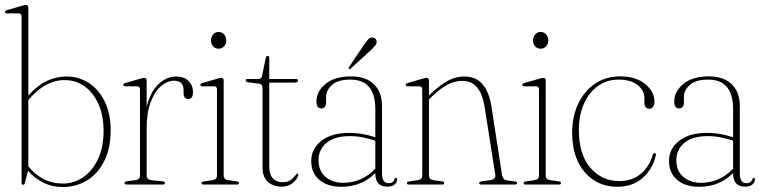

<svg xmlns="http://www.w3.org/2000/svg" viewBox="-23 -743 3073 773"><path d="M91 -712V-358Q126.5 -398.5 164.8 -416.8Q203 -435 244.5 -435Q295 -435 335.2 -408.5Q375.5 -382 399 -333.5Q422.5 -285 422.5 -219Q422.5 -146.5 397 -95.2Q371.5 -44 328 -17Q284.5 10 230 10Q186.5 10 150.8 -8.2Q115 -26.5 90 -55.5L77.5 -8Q76 1 70.5 1Q64 1 64 -8.5V-676.5Q64 -689 52.5 -689H5.5Q-3 -689 -3 -695Q-3 -700 5.5 -702.5L66.5 -720Q76.5 -723 81.5 -723Q91 -723 91 -712ZM237.5 -420.5Q158 -420.5 91 -340V-73.5Q116.5 -41 152.2 -22.5Q188 -4 230.5 -4Q274.5 -4 311.8 -29.5Q349 -55 371.5 -102.5Q394 -150 394 -216Q394 -278 373.5 -324Q353 -370 317.8 -395.2Q282.5 -420.5 237.5 -420.5Z M567.5 -418.5V-312.5Q582 -373 615 -404Q648 -435 685.5 -435Q718 -435 736 -417.2Q754 -399.5 754 -371.5Q754 -344.5 735 -344.5Q716 -344.5 716 -369.5V-380.5Q716 -418 677.5 -418Q650.5 -418 625.2 -396.2Q600 -374.5 583.8 -332Q567.5 -289.5 567.5 -228V-36.5Q567.5 -19.5 586.5 -17.5L632 -13Q641 -12 641 -5.5Q641 0 632.5 0H487Q478.5 0 478.5 -6Q478.5 -12 488 -13.5L521.5 -17.5Q540.5 -20 540.5 -36V-383Q540.5 -395.5 529 -395.5H482Q473.5 -395.5 473.5 -401.5Q473.5 -406 482 -409L543 -426.5Q553 -429.5 558 -429.5Q567.5 -429.5 567.5 -418.5Z M857 -547Q843.5 -547 835 -556.5Q826.5 -566 826.5 -580.5Q826.5 -594.5 835.5 -604.5Q844.5 -614.5 857 -614.5Q870.5 -614.5 879.2 -604.5Q888 -594.5 888 -580.5Q888 -566 879 -556.5Q870 -547 857 -547ZM877.5 -418.5V-36.5Q877.5 -20 896.5 -17.5L930 -13Q939 -12 939 -5.5Q939 0 930.5 0H796.5Q788.5 0 788.5 -5.5Q788.5 -11 797 -12.5L831.5 -17.5Q850.5 -20 850.5 -36V-383Q850.5 -395.5 839 -395.5H792Q783.5 -395.5 783.5 -401.5Q783.5 -406 792 -409L853 -426.5Q863 -429.5 868 -429.5Q877.5 -429.5 877.5 -418.5Z M1020.5 -406 976.5 -411.5Q966.5 -412.5 966.5 -420Q966.5 -425 973 -425H1017.5Q1030 -425 1032 -437.5L1047 -509.5Q1048.5 -518 1055 -518Q1061 -518 1061 -510.5V-425H1167Q1177 -425 1177 -419Q1177 -410.5 1162.5 -410.5H1061V-72.5Q1061 -41.5 1075.2 -25.5Q1089.5 -9.5 1114 -9.5Q1140 -9.5 1152.2 -22Q1164.5 -34.5 1173 -44Q1179 -46 1178 -37.5Q1171.5 -18 1153.8 -4.8Q1136 8.5 1110.5 8.5Q1077 8.5 1055.5 -10.8Q1034 -30 1034 -69V-388Q1034 -404.5 1020.5 -406Z M1230 -94.5Q1230 -144 1270.8 -176Q1311.5 -208 1382 -208Q1412 -208 1438.8 -203Q1465.5 -198 1488 -190.5V-304Q1488 -422.5 1387.5 -422.5Q1337 -422.5 1313.5 -401Q1290 -379.5 1290 -353.5V-332.5Q1290 -306.5 1270.5 -306.5Q1251 -306.5 1251 -334.5Q1251 -374.5 1287.5 -405Q1324 -435.5 1391 -435.5Q1449.5 -435.5 1482.2 -404Q1515 -372.5 1515 -316.5V-45.5Q1515 -5.5 1541.5 -5.5Q1560 -5.5 1565.5 -21.5Q1567.5 -27 1571 -27Q1576 -27 1576 -20.5Q1576 -9 1565.8 -0.2Q1555.5 8.5 1536.5 8.5Q1488 8.5 1488 -44.5V-46.5Q1434 9 1351 9Q1295 9 1262.5 -19Q1230 -47 1230 -94.5ZM1259.5 -98Q1259.5 -55 1287.5 -31Q1315.5 -7 1359.5 -7Q1396 -7 1429 -21.5Q1462 -36 1488 -64V-176.5Q1465.5 -184 1440 -189.5Q1414.5 -195 1386 -195Q1325.5 -195 1292.5 -168.5Q1259.5 -142 1259.5 -98ZM1440.5 -560Q1451.5 -575.5 1459.2 -584.2Q1467 -593 1477.5 -592Q1485.5 -591 1489.8 -585.5Q1494 -580 1493.5 -573Q1492.5 -564.5 1485.2 -556.5Q1478 -548.5 1468.5 -539.5L1389 -467Q1385 -463 1382 -466Q1378 -468.5 1383 -474Z M1704 -418.5V-359L1708.5 -363Q1749.5 -402 1781.2 -418.5Q1813 -435 1846 -435Q1893.5 -435 1920 -403.5Q1946.5 -372 1955.5 -314.5L1998 -40Q1999.5 -30 2004 -24Q2008.5 -18 2021 -16.5L2050 -12.5Q2058.5 -11.5 2058.5 -5.5Q2058.5 0 2050 0H1915Q1906 0 1906 -5.5Q1906 -11.5 1915.5 -13L1950 -17.5Q1974 -21 1971 -40L1928.5 -310Q1920 -364 1898.2 -390.8Q1876.5 -417.5 1837 -417.5Q1808.5 -417.5 1779 -402.2Q1749.5 -387 1715 -353.5L1704 -343V-36.5Q1704 -20 1723 -17.5L1756.5 -13Q1765.5 -12 1765.5 -5.5Q1765.5 0 1757 0H1623Q1615 0 1615 -5.5Q1615 -11 1623.5 -12.5L1658 -17.5Q1677 -20 1677 -36V-383Q1677 -395.5 1665.5 -395.5H1618.5Q1610 -395.5 1610 -401.5Q1610 -406 1618.5 -409L1679.5 -426.5Q1689.5 -429.5 1694.5 -429.5Q1704 -429.5 1704 -418.5Z M2153.5 -547Q2140 -547 2131.5 -556.5Q2123 -566 2123 -580.5Q2123 -594.5 2132 -604.5Q2141 -614.5 2153.5 -614.5Q2167 -614.5 2175.8 -604.5Q2184.5 -594.5 2184.5 -580.5Q2184.5 -566 2175.5 -556.5Q2166.5 -547 2153.5 -547ZM2174 -418.5V-36.5Q2174 -20 2193 -17.5L2226.5 -13Q2235.5 -12 2235.5 -5.5Q2235.5 0 2227 0H2093Q2085 0 2085 -5.5Q2085 -11 2093.5 -12.5L2128 -17.5Q2147 -20 2147 -36V-383Q2147 -395.5 2135.5 -395.5H2088.5Q2080 -395.5 2080 -401.5Q2080 -406 2088.5 -409L2149.5 -426.5Q2159.5 -429.5 2164.5 -429.5Q2174 -429.5 2174 -418.5Z M2612 -334Q2612 -320.5 2606 -312.8Q2600 -305 2591.5 -305Q2571.5 -305 2571.5 -331.5V-346Q2571.5 -379 2544 -400.8Q2516.5 -422.5 2467.5 -422.5Q2419.5 -422.5 2383.5 -396.2Q2347.5 -370 2327.5 -324.2Q2307.5 -278.5 2307.5 -220Q2307.5 -121 2354 -67.5Q2400.5 -14 2470 -14Q2522.5 -14 2557.2 -43.5Q2592 -73 2605 -119.5Q2607 -126.5 2612 -126.5Q2619 -126.5 2617.5 -118Q2604.5 -61.5 2563.8 -26.2Q2523 9 2462.5 9Q2382 9 2331.2 -49.8Q2280.5 -108.5 2280.5 -209.5Q2280.5 -272.5 2304.2 -323.8Q2328 -375 2371.5 -405.2Q2415 -435.5 2473.5 -435.5Q2537 -435.5 2574.5 -404.8Q2612 -374 2612 -334Z M2670.5 -94.5Q2670.5 -144 2711.2 -176Q2752 -208 2822.5 -208Q2852.5 -208 2879.2 -203Q2906 -198 2928.5 -190.5V-304Q2928.5 -422.5 2828 -422.5Q2777.5 -422.5 2754 -401Q2730.5 -379.5 2730.5 -353.5V-332.5Q2730.5 -306.5 2711 -306.5Q2691.5 -306.5 2691.5 -334.5Q2691.5 -374.5 2728 -405Q2764.5 -435.5 2831.5 -435.5Q2890 -435.5 2922.8 -404Q2955.5 -372.5 2955.5 -316.5V-45.5Q2955.5 -5.5 2982 -5.5Q3000.5 -5.5 3006 -21.5Q3008 -27 3011.5 -27Q3016.5 -27 3016.5 -20.5Q3016.5 -9 3006.2 -0.2Q2996 8.5 2977 8.5Q2928.5 8.5 2928.5 -44.5V-46.5Q2874.5 9 2791.5 9Q2735.5 9 2703 -19Q2670.5 -47 2670.5 -94.5ZM2700 -98Q2700 -55 2728 -31Q2756 -7 2800 -7Q2836.5 -7 2869.5 -21.5Q2902.5 -36 2928.5 -64V-176.5Q2906 -184 2880.5 -189.5Q2855 -195 2826.5 -195Q2766 -195 2733 -168.5Q2700 -142 2700 -98Z"/></svg>

Font: Fraunces 144pt Soft Thin
Style: Regular
Weight: 100
Version: Version 1.000;[0bf87f6ff]